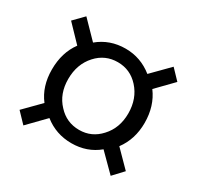

<svg xmlns="http://www.w3.org/2000/svg" viewBox="-116 -748 780 762"><g transform="rotate(30 274.5 -367.0)"><path d="M31 -163 103 -236Q62 -289 62 -366Q62 -444 102 -498L31 -572L75 -617L150 -540Q203 -584 275 -584Q344 -584 399 -540L475 -617L518 -572L446 -498Q487 -443 487 -366Q487 -291 446 -236L518 -163L475 -117L398 -194Q346 -151 275 -151Q204 -151 150 -194L75 -117ZM371 -255Q412 -299 412 -366Q412 -434 371 -479Q332 -522 275 -522Q217 -522 178 -479Q137 -434 137 -366Q137 -298 178 -255Q217 -212 275 -212Q332 -212 371 -255Z"/></g></svg>

Font: Source Han Sans CN Normal
Style: Regular
Weight: 350
Designer: Ryoko NISHIZUKA 西塚涼子 (kana, bopomofo & ideographs); Paul D. Hunt (Latin, Greek & Cyrillic); Sandoll Communications 산돌커뮤니
Foundry: Adobe
Version: Version 2.004;hotconv 1.0.118;makeotfexe 2.5.65603